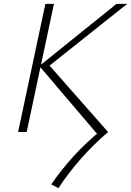

<svg xmlns="http://www.w3.org/2000/svg" viewBox="-20 -678 673 986"><path d="M280 288 243 269Q296 192 360 122Q424 52 501 -10L491 24L182 -339L578 -658H633L218 -328L224 -353L535 0Q460 64 396.5 136Q333 208 280 288ZM73 0 213 -658H257L117 0Z"/></svg>

Font: Ysabeau Office ExtraLight
Style: Italic
Weight: 250
Italic angle: -12°
Designer: Christian Thalmann (Catharsis Fonts)
Version: Version 2.001;gftools[0.9.30]; featfreeze: tnum,lnum,ss02